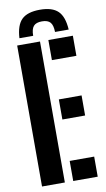

<svg xmlns="http://www.w3.org/2000/svg" viewBox="-105 -1024 592 1073"><g transform="rotate(-10 191.0 -487.5)"><path d="M43 0V-800H172.5V0ZM220 -686V-800H359V-686ZM220 -349V-463H349V-349ZM220 0V-114H359V0ZM202.5 -975Q131.5 -975 99 -943.2Q66.5 -911.5 62.5 -838H140.5Q140.5 -876 154.8 -892.5Q169 -909 202.5 -909Q235.5 -909 249.8 -892.5Q264 -876 264.5 -838H342Q337.5 -911.5 305 -943.2Q272.5 -975 202.5 -975Z"/></g></svg>

Font: Big Shoulders Stencil Display ExtraBold
Style: Regular
Weight: 800
Designer: Patric King
Foundry: XO Type Co
Version: Version 1.000